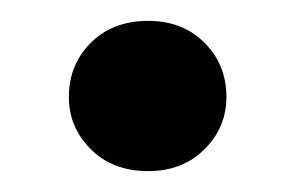

<svg xmlns="http://www.w3.org/2000/svg" viewBox="-20 -159 282 184"><path d="M122 5Q88 5 67 -16Q46 -37 46 -66Q46 -97 67 -118Q88 -139 122 -139Q155 -139 176 -118Q197 -97 197 -66Q197 -37 176 -16Q155 5 122 5Z"/></svg>

Font: DM Sans 12pt SemiBold
Style: Regular
Weight: 600
Version: Version 4.004;gftools[0.9.30]